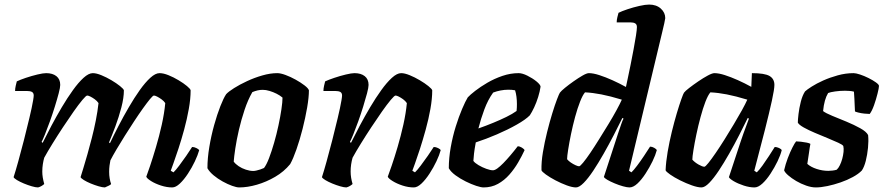

<svg xmlns="http://www.w3.org/2000/svg" viewBox="-20 -820 3866 840"><path d="M146.5 0Q136 0 119 -5Q102 -10 84.5 -17.2Q67 -24.5 54.2 -32.2Q41.5 -40 39.5 -45Q48 -71 59.8 -113.5Q71.5 -156 84.5 -206.2Q97.5 -256.5 108.5 -303.5Q114 -326 118.2 -346.2Q122.5 -366.5 125 -381.5Q127.5 -396.5 127.5 -402Q127.5 -413.5 119.8 -417.8Q112 -422 97 -422H46Q46 -432.5 48.8 -444.8Q51.5 -457 53.5 -464Q68 -471 93.2 -479.5Q118.5 -488 143.5 -494Q168.5 -500 182 -500Q210 -500 226.8 -486.8Q243.5 -473.5 243.5 -448.5Q243.5 -437.5 236.8 -411.8Q230 -386 220 -353.8Q210 -321.5 198.5 -289.5Q187 -257.5 177 -232.8Q167 -208 162 -199L166.5 -195Q183.5 -229.5 205 -270Q226.5 -310.5 250.5 -351Q274.5 -391.5 298.8 -425.2Q323 -459 345.5 -479.5Q368 -500 386 -500Q401.5 -500 423.5 -491Q445.5 -482 467.5 -469Q489.5 -456 505 -443.5Q520.5 -431 522 -425Q522 -392 511 -350Q500 -308 484.8 -267.2Q469.5 -226.5 457 -197L461 -193.5Q477.5 -228.5 498.8 -269.5Q520 -310.5 543.8 -351.2Q567.5 -392 591.5 -425.8Q615.5 -459.5 637.8 -479.8Q660 -500 678 -500Q695 -500 717.2 -491Q739.5 -482 761.2 -469Q783 -456 798 -443.5Q813 -431 814 -425Q814 -388 806 -343.2Q798 -298.5 785.8 -253.5Q773.5 -208.5 760.8 -169.8Q748 -131 738.5 -104.8Q729 -78.5 727 -73L739 -66Q749 -75.5 764 -95.5Q779 -115.5 794.8 -138.2Q810.5 -161 820.5 -177Q829.5 -177 839.2 -172.2Q849 -167.5 851.5 -163Q845.5 -141.5 832.5 -114Q819.5 -86.5 802.2 -60.2Q785 -34 767 -17Q749 0 733.5 0Q710 0 684.5 -8.2Q659 -16.5 641 -27.8Q623 -39 620 -47Q625 -60 636.8 -94.8Q648.5 -129.5 662.5 -176.8Q676.5 -224 687.8 -274.5Q699 -325 703 -369Q697 -378 687 -385.2Q677 -392.5 667.8 -397.2Q658.5 -402 653.5 -402Q649 -402 636.2 -386.5Q623.5 -371 605.2 -345.5Q587 -320 566.5 -288.8Q546 -257.5 526 -225.8Q506 -194 489.5 -166Q473 -138 463 -118.5Q461 -109 459.2 -95.8Q457.5 -82.5 457.5 -68.5Q457.5 -53 459.8 -39.8Q462 -26.5 466 -15Q465 -12 455.5 -7.5Q446 -3 439 0Q428.5 0 411.5 -5Q394.5 -10 377 -17.2Q359.5 -24.5 347 -32.2Q334.5 -40 332.5 -45Q337.5 -60.5 345.2 -86.2Q353 -112 362.5 -145Q372 -178 381.5 -215.5Q391.5 -254 399.2 -293.2Q407 -332.5 411 -369Q404.5 -378.5 394.5 -385.8Q384.5 -393 375.5 -397.5Q366.5 -402 361.5 -402Q356.5 -402 340.2 -382.5Q324 -363 302 -331.8Q280 -300.5 255.8 -263.8Q231.5 -227 209.8 -191.8Q188 -156.5 173.5 -130Q170 -118 167.5 -102.2Q165 -86.5 165 -69Q165 -56.5 167.2 -43Q169.5 -29.5 173.5 -15Q169.5 -11 162 -6.5Q154.5 -2 146.5 0Z M1026.5 0Q1015 0 995.5 -7Q976 -14 954.2 -26Q932.5 -38 914.5 -53Q896.5 -68 887.5 -84Q887.5 -128 895.8 -177.2Q904 -226.5 917 -273Q930 -319.5 944 -355.2Q958 -391 969.5 -408Q979.5 -419 1004 -434.5Q1028.5 -450 1060.8 -465Q1093 -480 1127.8 -490Q1162.5 -500 1193 -500Q1207.5 -500 1229.2 -492Q1251 -484 1273.5 -471.5Q1296 -459 1312.2 -446.5Q1328.5 -434 1331.5 -425Q1331.5 -394.5 1323.8 -349.5Q1316 -304.5 1303.8 -256.2Q1291.5 -208 1277 -166.5Q1262.5 -125 1249.5 -102Q1222.5 -69 1184 -46.5Q1145.5 -24 1104.2 -12Q1063 0 1026.5 0ZM1088 -72Q1093.5 -72 1101.5 -73.8Q1109.5 -75.5 1118.5 -78.5Q1127.5 -81.5 1135 -85Q1146 -99 1157.2 -128.5Q1168.5 -158 1179.2 -195.2Q1190 -232.5 1198.2 -271Q1206.5 -309.5 1211.2 -341.8Q1216 -374 1216 -393Q1205 -402.5 1190 -410Q1175 -417.5 1159.2 -422.2Q1143.5 -427 1129.5 -427Q1118 -427 1107 -424.5Q1096 -422 1084 -417Q1064.5 -383 1050 -339.5Q1035.5 -296 1025.2 -251.8Q1015 -207.5 1009.5 -170.8Q1004 -134 1002.5 -113Q1010 -102.5 1024 -93Q1038 -83.5 1055.5 -77.8Q1073 -72 1088 -72Z M1495.5 0Q1485 0 1468 -5Q1451 -10 1433.5 -17.2Q1416 -24.5 1403.2 -32.2Q1390.5 -40 1388.5 -45Q1397 -71 1408.8 -113.5Q1420.5 -156 1433.5 -206.2Q1446.5 -256.5 1457.5 -303.5Q1463 -326 1467.2 -346.2Q1471.5 -366.5 1474 -381.5Q1476.5 -396.5 1476.5 -402Q1476.5 -413.5 1468.8 -417.8Q1461 -422 1446 -422H1395Q1395 -432.5 1397.8 -444.8Q1400.5 -457 1402.5 -464Q1417.5 -471 1442.8 -479.5Q1468 -488 1493 -494Q1518 -500 1531 -500Q1559 -500 1575.8 -486.8Q1592.5 -473.5 1592.5 -448.5Q1592.5 -437.5 1585.8 -411.8Q1579 -386 1569 -353.8Q1559 -321.5 1547.5 -289.5Q1536 -257.5 1526 -232.8Q1516 -208 1511 -199L1515.5 -195Q1532.5 -229.5 1554 -270Q1575.5 -310.5 1599.5 -351Q1623.5 -391.5 1647.8 -425.2Q1672 -459 1694.5 -479.5Q1717 -500 1735 -500Q1750.5 -500 1772.5 -491Q1794.5 -482 1816.5 -469Q1838.5 -456 1854 -443.5Q1869.5 -431 1871 -425Q1871 -388 1863 -343.2Q1855 -298.5 1842.5 -253.2Q1830 -208 1817.5 -169.2Q1805 -130.5 1795.5 -104.5Q1786 -78.5 1784 -73L1795.5 -66Q1806 -76 1821 -96Q1836 -116 1851.8 -138.5Q1867.5 -161 1877.5 -177Q1887 -177 1896.5 -172.2Q1906 -167.5 1908 -163Q1902.5 -142 1889.5 -114.5Q1876.5 -87 1859.2 -60.5Q1842 -34 1824 -17Q1806 0 1790.5 0Q1766.5 0 1741.2 -8.2Q1716 -16.5 1697.8 -27.8Q1679.5 -39 1676.5 -47Q1681.5 -60 1693.5 -94.8Q1705.5 -129.5 1719.5 -177Q1733.5 -224.5 1744.8 -275Q1756 -325.5 1760 -369Q1753.5 -378.5 1743.5 -385.8Q1733.5 -393 1724.5 -397.5Q1715.5 -402 1710.5 -402Q1705.5 -402 1689.2 -382.5Q1673 -363 1651 -331.8Q1629 -300.5 1604.8 -263.8Q1580.5 -227 1558.8 -191.8Q1537 -156.5 1522.5 -130Q1518.5 -116 1516.2 -100.5Q1514 -85 1514 -70Q1514 -56 1516.2 -42.2Q1518.5 -28.5 1522.5 -15Q1518.5 -11 1511 -6.5Q1503.5 -2 1495.5 0Z M2095.5 0Q2084.5 0 2063.2 -7Q2042 -14 2017.8 -26Q1993.5 -38 1973 -53Q1952.5 -68 1943.5 -84Q1943.5 -128.5 1952 -176Q1960.5 -223.5 1974 -266.8Q1987.5 -310 2001.8 -343.5Q2016 -377 2026.5 -394Q2036.5 -405 2059 -422.5Q2081.5 -440 2112.2 -458Q2143 -476 2178.2 -488Q2213.5 -500 2249 -500Q2265 -500 2287.2 -489Q2309.5 -478 2326.8 -464Q2344 -450 2345 -441Q2342 -420 2334.5 -395.8Q2327 -371.5 2317 -350.2Q2307 -329 2298 -315.5Q2280 -297 2240.8 -274.8Q2201.5 -252.5 2153.8 -232Q2106 -211.5 2061.5 -197Q2055.5 -164 2053.8 -147.8Q2052 -131.5 2051 -116Q2057.5 -107 2073.5 -97.5Q2089.5 -88 2107.5 -81.5Q2125.5 -75 2136.5 -75Q2144.5 -75 2156 -83.2Q2167.5 -91.5 2182 -106.2Q2196.5 -121 2212.5 -139.8Q2228.5 -158.5 2245 -180Q2254 -180 2263.5 -174Q2273 -168 2275 -163Q2263.5 -138 2247 -109.5Q2230.5 -81 2208.5 -56Q2186.5 -31 2158.5 -15.5Q2130.5 0 2095.5 0ZM2073 -258Q2107 -270 2138 -282.8Q2169 -295.5 2195.5 -308.5Q2222 -321.5 2240 -334.5Q2241 -342.5 2241.2 -350Q2241.5 -357.5 2241.5 -365Q2241.5 -381 2239.5 -396.8Q2237.5 -412.5 2233.5 -425Q2226 -426.5 2218.8 -427Q2211.5 -427.5 2203.5 -427.5Q2187 -427.5 2170 -424.2Q2153 -421 2137.5 -415Q2114.5 -383 2099 -341.2Q2083.5 -299.5 2073 -258Z M2500 0Q2484 0 2459.5 -9Q2435 -18 2410.2 -31Q2385.5 -44 2368.2 -56.5Q2351 -69 2349 -75Q2348 -110.5 2355.2 -154Q2362.5 -197.5 2373.5 -241.8Q2384.5 -286 2396 -323.5Q2407.5 -361 2417 -385.8Q2426.5 -410.5 2429.5 -414.5Q2435 -422 2451.8 -435.8Q2468.5 -449.5 2489.5 -464.2Q2510.5 -479 2528.8 -489.5Q2547 -500 2556.5 -500Q2575.5 -500 2602.5 -491.2Q2629.5 -482.5 2659.5 -469Q2689.5 -455.5 2718.5 -439.5Q2720.5 -449.5 2726.2 -475.8Q2732 -502 2738.8 -536.2Q2745.5 -570.5 2752 -604.5Q2758.5 -638.5 2762.5 -665Q2766.5 -691.5 2766.5 -701.5Q2766.5 -713 2759.2 -717.5Q2752 -722 2739.5 -722H2678Q2678 -733 2681 -744.8Q2684 -756.5 2686 -764Q2700 -771 2725.2 -779.5Q2750.5 -788 2777 -794Q2803.5 -800 2820 -800Q2851.5 -800 2871 -782.5Q2890.5 -765 2890.5 -740.5Q2890.5 -737 2886.2 -717.8Q2882 -698.5 2876.5 -676.5L2732 -73L2742.5 -66Q2752.5 -75.5 2767.2 -95Q2782 -114.5 2797.5 -137.8Q2813 -161 2824 -178.5Q2833 -178.5 2842.2 -173.2Q2851.5 -168 2853.5 -163Q2848 -142 2834.8 -114.5Q2821.5 -87 2804.2 -60.5Q2787 -34 2768.8 -17Q2750.5 0 2734 0Q2723.5 0 2705.5 -5Q2687.5 -10 2669 -17.8Q2650.5 -25.5 2637.2 -33.2Q2624 -41 2622 -46L2683 -233Q2691 -256.5 2697.5 -275.8Q2704 -295 2708 -301L2703 -304Q2686.5 -270 2665.2 -229Q2644 -188 2621 -147.5Q2598 -107 2575.8 -73.5Q2553.5 -40 2533.8 -20Q2514 0 2500 0ZM2513.5 -92.5Q2518 -92.5 2531.2 -108.5Q2544.5 -124.5 2562.8 -151.5Q2581 -178.5 2601.2 -211Q2621.5 -243.5 2641.5 -276.2Q2661.5 -309 2677 -337.5Q2692.5 -366 2700.5 -384Q2649.5 -399.5 2610.8 -407Q2572 -414.5 2539.5 -416Q2529 -404 2517.8 -375.2Q2506.5 -346.5 2496.2 -308.8Q2486 -271 2478.2 -233.5Q2470.5 -196 2465.8 -166Q2461 -136 2461 -123.5Q2467 -116 2477.2 -109Q2487.5 -102 2498 -97.2Q2508.5 -92.5 2513.5 -92.5Z M3049 0Q3032.5 0 3007 -9Q2981.5 -18 2955.5 -31Q2929.5 -44 2911.8 -56.5Q2894 -69 2892 -75Q2893.5 -112 2901 -155.8Q2908.5 -199.5 2919.2 -243.5Q2930 -287.5 2941 -324.5Q2952 -361.5 2960.8 -386Q2969.5 -410.5 2972.5 -414.5Q2977.5 -421.5 2995.2 -435.2Q3013 -449 3035 -464Q3057 -479 3076.5 -489.5Q3096 -500 3105.5 -500Q3124.5 -500 3151 -491.5Q3177.5 -483 3207.8 -469.5Q3238 -456 3267 -440L3269.5 -500Q3325.5 -500 3346.8 -487.5Q3368 -475 3368 -448.5Q3368 -430 3357 -379.5Q3346 -329 3326.5 -251.8Q3307 -174.5 3280 -73L3291 -66Q3302 -76.5 3316 -96Q3330 -115.5 3344.5 -137.8Q3359 -160 3369.5 -177Q3378.5 -177 3388.2 -172.5Q3398 -168 3400 -163Q3395 -142 3381.8 -114.5Q3368.5 -87 3351.2 -60.5Q3334 -34 3315.5 -17Q3297 0 3281 0Q3259 0 3233.8 -8.2Q3208.5 -16.5 3190.2 -27.2Q3172 -38 3169 -45L3220.5 -201Q3227 -220 3232.5 -235.8Q3238 -251.5 3244 -267Q3250 -282.5 3256.5 -301L3251.5 -304Q3235 -270 3214 -229Q3193 -188 3170 -147.5Q3147 -107 3124.8 -73.5Q3102.5 -40 3083 -20Q3063.5 0 3049 0ZM3061.5 -90.5Q3066 -90.5 3079.2 -107Q3092.5 -123.5 3111 -150.5Q3129.5 -177.5 3150 -210.2Q3170.5 -243 3190.2 -276Q3210 -309 3225.8 -337.5Q3241.5 -366 3249.5 -384Q3198.5 -399.5 3159.8 -407Q3121 -414.5 3088 -416Q3077.5 -404 3066.2 -374.8Q3055 -345.5 3044.8 -307.5Q3034.5 -269.5 3026.5 -231.2Q3018.5 -193 3013.8 -163.2Q3009 -133.5 3009 -121.5Q3019 -110 3036 -100.2Q3053 -90.5 3061.5 -90.5Z M3549 0Q3530 0 3507 -8Q3484 -16 3463.2 -28.2Q3442.5 -40.5 3428 -53.2Q3413.5 -66 3410.5 -75Q3416.5 -101.5 3426.5 -128Q3436.5 -154.5 3446.8 -174.5Q3457 -194.5 3463 -201.5Q3471 -201.5 3484.2 -200Q3497.5 -198.5 3509.8 -196Q3522 -193.5 3525.5 -190.5Q3522.5 -176 3519.5 -152.5Q3516.5 -129 3512 -103Q3527.5 -89 3553 -80.8Q3578.5 -72.5 3604 -72.5Q3612 -72.5 3622.5 -73.8Q3633 -75 3640.5 -77.5Q3648 -84 3654.2 -96.8Q3660.5 -109.5 3664.8 -125Q3669 -140.5 3670.5 -155.5Q3672 -170.5 3669.5 -181Q3667 -186.5 3647.5 -195.5Q3628 -204.5 3600.5 -215.8Q3573 -227 3545.2 -238.8Q3517.5 -250.5 3496.5 -262.2Q3475.5 -274 3470.5 -283.5Q3470.5 -296 3473.5 -321.5Q3476.5 -347 3483.5 -374.8Q3490.5 -402.5 3502 -420Q3510.5 -428 3531.2 -441.2Q3552 -454.5 3581.5 -467.8Q3611 -481 3645.5 -490.5Q3680 -500 3714.5 -500Q3724.5 -500 3742.8 -494Q3761 -488 3780 -478.5Q3799 -469 3812.2 -459.5Q3825.5 -450 3825.5 -444Q3825.5 -435.5 3819.2 -410.5Q3813 -385.5 3804 -360Q3795 -334.5 3785 -321.5Q3775.5 -321.5 3761.5 -323Q3747.5 -324.5 3735.5 -327.5Q3723.5 -330.5 3720.5 -332.5Q3720 -347 3719.2 -360.2Q3718.5 -373.5 3718 -387.8Q3717.5 -402 3716 -419Q3707 -421.5 3696 -422.2Q3685 -423 3676.5 -423Q3655.5 -423 3634 -420Q3612.5 -417 3603 -413Q3594.5 -399 3589 -379.5Q3583.5 -360 3581 -334Q3592.5 -325 3621.2 -313.2Q3650 -301.5 3683.2 -287.8Q3716.5 -274 3743.5 -259Q3770.5 -244 3778 -229Q3780.5 -203.5 3777.5 -173.2Q3774.5 -143 3767.8 -116.2Q3761 -89.5 3750.5 -74Q3736 -59 3711.2 -45.5Q3686.5 -32 3657.5 -22Q3628.5 -12 3600 -6Q3571.5 0 3549 0Z"/></svg>

Font: Texturina Medium
Style: Italic
Weight: 500
Italic angle: -11°
Designer: Guillermo Torres Carreño
Foundry: Omnibus-Type
Version: Version 1.002